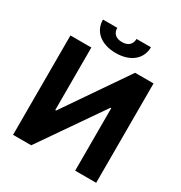

<svg xmlns="http://www.w3.org/2000/svg" viewBox="-208 -1068 1150 1217"><g transform="rotate(30 367.5 -459.0)"><path d="M63.6 -727.3V0H196.4L512.8 -457.7H518.1V0H671.9V-727.3H536.9L223 -269.9H216.6V-727.3ZM437.5 -917.6C437.5 -884.2 417.6 -854 367.2 -854C315.3 -854 296.2 -884.9 296.5 -917.6H191.8C191.8 -831.7 259.6 -774.1 367.2 -774.1C474.8 -774.1 542.6 -831.7 543 -917.6Z"/></g></svg>

Font: Karasuma Gothic
Style: Bold
Weight: 700
Designer: Rasmus Andersson / Ryoko Nishizuka
Foundry: Genbu
Version: Version 1.00